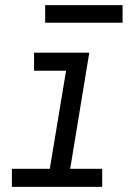

<svg xmlns="http://www.w3.org/2000/svg" viewBox="-20 -724 540 744"><path d="M26 0V-70H173L236 -450H112V-520H326L252 -70H376V0ZM155 -636V-704H455V-636Z"/></svg>

Font: Iosevka SS04 Oblique
Style: Regular
Weight: 400
Italic angle: -9°
Monospace: yes
Designer: Belleve Invis
Foundry: Belleve Invis
Version: Version 19.0.0; ttfautohint (v1.8.4)